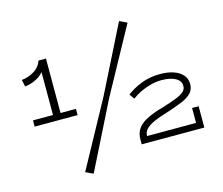

<svg xmlns="http://www.w3.org/2000/svg" viewBox="-113 -887 1311 1131"><g transform="rotate(-15 542.0 -321.0)"><path d="M67 -507 58 -549Q99 -553 134.5 -574.5Q170 -596 182 -634L207 -611Q194 -566 155 -539Q116 -512 67 -507ZM60 -264V-302H322V-264ZM182 -271V-634H228V-271ZM497 -329 701 -736 747 -714 528 -314 324 94 278 72ZM984 -130H1024V0H642V-30Q642 -71 663.5 -98.5Q685 -126 725.5 -145Q766 -164 821 -179Q873 -195 905.5 -208Q938 -221 953.5 -235.5Q969 -250 968 -270Q968 -301 936 -318Q904 -335 852 -335Q818 -335 784.5 -326Q751 -317 722 -303Q693 -289 670 -271L648 -302Q688 -332 739 -352Q790 -372 853 -372Q899 -372 934.5 -360Q970 -348 990 -325Q1010 -302 1010 -270Q1010 -237 990 -215.5Q970 -194 931.5 -178Q893 -162 838 -144Q790 -130 755.5 -115Q721 -100 703 -82Q685 -64 685 -39H984Z"/></g></svg>

Font: BioRhyme SemiExpanded Light
Style: Regular
Weight: 300
Width: 6
Designer: Aoife Mooney
Foundry: Aoife Mooney Type
Version: Version 1.600;gftools[0.9.33]